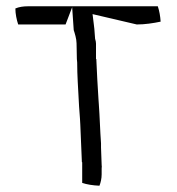

<svg xmlns="http://www.w3.org/2000/svg" viewBox="-20 -610 563 612"><path d="M29 -583C29 -566 33 -547 38 -532H189L210 -587L215 -514C218 -505 224 -486 224 -472C224 -456 225 -441 225 -422L226 -411C226 -369 229 -331 231 -290C232 -264 235 -238 236 -212C238 -172 239 -134 241 -93H242V-27C257 -22 275 -19 297 -18C301 -28 304 -41 304 -54V-73C304 -77 305 -80 304 -83V-85C304 -102 302 -123 302 -140V-153C299 -194 298 -237 295 -278L294 -292C291 -335 289 -379 287 -422H286V-471C286 -476 285 -480 283 -487V-488L282 -501C281 -524 277 -544 275 -565L416 -532C442 -532 468 -536 492 -541C491 -558 488 -575 483 -590H70C54 -590 41 -588 29 -583Z"/></svg>

Font: SolarCharger
Style: 350
Weight: 300
Designer: Mew Too
Foundry: Cannot Into Space Fonts/KineticPlasma Fonts
Version: Version 1.100